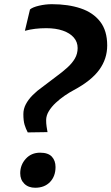

<svg xmlns="http://www.w3.org/2000/svg" viewBox="-20 -888 532 917"><path d="M207 -257 112.5 -255.6Q103.3 -272.8 97.4 -292.1Q91.6 -311.3 91.6 -343.2Q91.6 -367.9 103.6 -390.6Q115.7 -413.3 136.3 -433.9Q156.9 -454.6 182.5 -472.5Q217.5 -499.7 247.9 -522Q278.3 -544.2 301.5 -565.2Q324.8 -586.2 337.8 -608.8Q350.8 -631.4 350.8 -658.6Q350.8 -687.6 332.3 -708.8Q313.8 -730.1 280.2 -741.7Q246.6 -753.4 201.1 -753.4Q172.8 -753.4 148 -750.4Q123.2 -747.5 98.9 -740.9L123.2 -842.8Q135.4 -853.5 166.4 -860.8Q197.3 -868 227.8 -868Q305.9 -868 365.4 -848Q424.9 -828 458.4 -784.7Q492 -741.3 492 -670.9Q492 -607 454.2 -554.9Q416.5 -502.8 333.4 -458.2Q312.1 -446.9 289 -431.2Q266 -415.4 246 -396.7Q226.1 -378.1 213.4 -357.3Q200.7 -336.6 200.4 -314.9Q200.2 -299 202.6 -283Q205 -266.9 207 -257ZM148.1 8.7Q115.8 8.7 96.2 -10.5Q76.6 -29.7 76.6 -60.6Q76.6 -100.4 103.1 -129.6Q129.6 -158.8 171.5 -158.8Q209.9 -158.8 227.6 -139.8Q245.2 -120.9 245.2 -90.3Q245.2 -46.1 218.9 -18.7Q192.5 8.7 148.1 8.7Z"/></svg>

Font: Merriweather Sans Variable Regular
Style: Italic
Weight: 300
Italic angle: -8°
Designer: Eben Sorkin
Foundry: Eben Sorkin
Version: Version 2.001